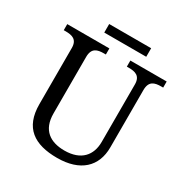

<svg xmlns="http://www.w3.org/2000/svg" viewBox="-192 -990 1101 1149"><g transform="rotate(30 358.5 -415.0)"><path d="M232 -781H522V-840H232ZM362 10C521 10 607 -71 607 -204V-600C607 -663 644 -672 689 -672H702V-714H451V-672H464C508 -672 546 -663 546 -604V-206C546 -115 493 -50 378 -50C281 -50 211 -94 211 -210V-600C211 -663 248 -672 293 -672H306V-714H15V-672H28C72 -672 110 -663 110 -604V-216C110 -53 204 10 362 10Z"/></g></svg>

Font: Noto Nastaliq Urdu
Style: Regular
Weight: 400
Designer: Monotype Design Team (Patrick Giasson: type design, Kamal Mansour: OpenType code, Glenda Bellarosa). Updated by Simon Co
Foundry: Monotype Imaging Inc., Simon Cozens
Version: Version 3.009